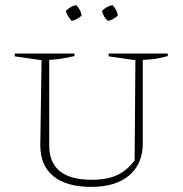

<svg xmlns="http://www.w3.org/2000/svg" viewBox="-20 -726 718 753"><path d="M338 7Q241 7 189.5 -35Q138 -77 138 -157L143 -490L38 -505V-516H272V-506Q255 -502 230 -497.5Q205 -493 173 -491V-156Q173 -21 339 -21Q400 -21 439 -39Q478 -57 508 -97L511 -490L406 -505V-516H638V-506Q622 -502 602 -497.5Q582 -493 540 -491V-165Q540 -83 486.5 -38Q433 7 338 7ZM279 -706Q297 -688 300 -665Q293 -658 282.5 -652Q272 -646 261 -644Q254 -652 247.5 -662Q241 -672 238 -683Q246 -691 256.5 -697.5Q267 -704 279 -706ZM421 -706Q429 -698 435 -687Q441 -676 442 -665Q435 -658 424.5 -652Q414 -646 403 -644Q386 -659 380 -683Q397 -701 421 -706Z"/></svg>

Font: Piazzolla SC Thin
Style: Regular
Weight: 100
Designer: Juan Pablo del Peral
Foundry: Huerta Tipografica
Version: Version 1.330